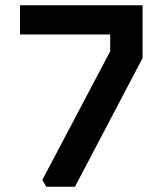

<svg xmlns="http://www.w3.org/2000/svg" viewBox="-20 -710 618 730"><path d="M56 -579V-690H522V-489L265 0H156L141 -26L399 -515V-579Z"/></svg>

Font: Oxanium SemiBold
Style: Regular
Weight: 600
Designer: Severin Meyer
Version: Version 2.000